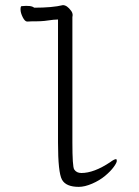

<svg xmlns="http://www.w3.org/2000/svg" viewBox="-20 -715 540 748"><path d="M188 -638Q150 -632 124.5 -632Q99 -632 86 -631Q77 -631 68.5 -648Q60 -665 60 -678Q60 -691 64 -691Q102 -695 113 -685Q184 -685 225 -695Q241 -695 257 -673Q263 -665 263 -656Q263 -652 262 -648V-186Q262 -172 262 -160Q262 -66 269 -55Q278 -41 297 -41Q346 -41 409 -83Q425 -95 432 -95Q435 -95 435 -88Q435 -81 423 -64.5Q411 -48 389.5 -30Q368 -12 339 0.5Q310 13 287 13Q237 13 221.5 -15Q206 -43 206 -160Q206 -173 206 -188V-639Q189 -638 188 -638Z"/></svg>

Font: Moon Stars Kai T HW Light
Style: Regular
Weight: 300
Designer: GuiWonder
Version: Version 1.101